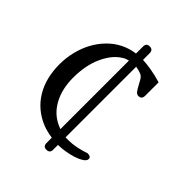

<svg xmlns="http://www.w3.org/2000/svg" viewBox="-177 -646 792 792"><g transform="rotate(45 218.5 -250.5)"><path d="M382 -46Q382 -35 368 -26Q354 -17 334 -10.5Q314 -4 291.5 -0.5Q269 3 253 3H251V32Q251 51 231 51Q212 51 212 31V0Q197 -2 183 -5.5Q169 -9 156 -14Q90 -41 55 -98.5Q20 -156 20 -237Q20 -275 29 -311Q38 -347 54.5 -377.5Q71 -408 95 -432.5Q119 -457 149 -472Q163 -479 179 -484Q195 -489 212 -491V-532Q212 -552 231 -552Q251 -552 251 -532V-493Q273 -492 300.5 -487.5Q328 -483 362 -473V-395Q362 -374 343 -374Q333 -374 326.5 -383Q320 -392 313.5 -404Q307 -416 300.5 -427.5Q294 -439 284 -444Q267 -451 251 -453V-41H269Q309 -41 362 -59Q382 -59 382 -46ZM212 -50V-450Q204 -448 197.5 -445.5Q191 -443 184 -438Q147 -415 123 -362Q99 -309 99 -237Q99 -171 125.5 -123Q152 -75 200 -55Z"/></g></svg>

Font: Jura
Style: Regular
Weight: 400
Designer: Ed Merritt
Foundry: Ten by Twenty
Version: Version 1.007